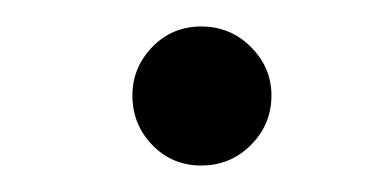

<svg xmlns="http://www.w3.org/2000/svg" viewBox="-20 -513 284 145"><path d="M132 -493Q110 -493 95 -477.5Q80 -462 80 -441Q80 -419 95 -403.5Q110 -388 132 -388Q154 -388 169.5 -403.5Q185 -419 185 -441Q185 -462 169.5 -477.5Q154 -493 132 -493Z"/></svg>

Font: Nebula Sans Light
Style: Regular
Weight: 300
Designer: Paul D. Hunt for Adobe (as Source Sans)
Foundry: Nebula Entertainment & Broadcasting LLC
Version: Version 1.010